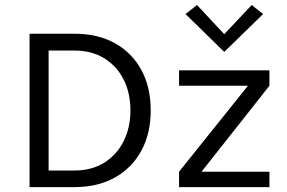

<svg xmlns="http://www.w3.org/2000/svg" viewBox="-20 -766 1174 786"><path d="M285 0H101V-628H285Q380.5 -628 450.5 -589Q520.5 -550 558.8 -479.5Q597 -409 597 -314Q597 -219 558.2 -148.2Q519.5 -77.5 449.5 -38.8Q379.5 0 285 0ZM285 -68Q355.5 -68 407 -100.2Q458.5 -132.5 486.2 -188.2Q514 -244 514 -314Q514 -385 486.2 -440.2Q458.5 -495.5 407 -527.2Q355.5 -559 285 -559H179V-68ZM1083 0H713V-63L995 -415H713V-478H1083V-415L805 -63H1083ZM898 -553.5 739.5 -708.5 786.5 -745.5 898 -626 1010.5 -745.5 1057 -708.5Z"/></svg>

Font: Betina Sans
Style: Regular
Weight: 400
Designer: Jonathan Pinhorn (font) & Cristiano Sobral (main changes)
Version: Version 2.001;April 28, 2021;FontCreator 13.0.0.2655 32-bit;